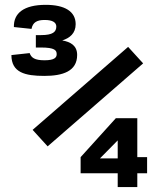

<svg xmlns="http://www.w3.org/2000/svg" viewBox="-20 -754 660 774"><path d="M164.5 -734.5C75.5 -734.5 34.5 -700.5 36 -645L107 -637.5C112 -664 129 -673.5 160 -673.5C192 -673.5 207 -663.5 207 -647C207 -625.5 193 -612.5 145.5 -612.5H124.5V-562.5H144C201.5 -562.5 208.5 -551 208.5 -535.5C208.5 -522 199.5 -511 159.5 -511C119.5 -511 106 -521.5 99.5 -540L26 -532C26 -461.5 81 -448 158.5 -448C232 -448 291 -466 291 -532.5C291 -570 265 -585 231 -591C261 -600.5 285 -619.5 285 -656.5C285 -708 241 -734.5 164.5 -734.5ZM111.5 -230.5 172 -164 557 -498.5 496.5 -565ZM305 -55.5H454.5V0H533.5V-55.5H573V-120.5H533.5V-277.5H447L305 -120.5ZM383 -115.5 454.5 -188V-115.5Z"/></svg>

Font: Monaspace Krypton ExtraBold
Style: Regular
Weight: 800
Designer: Riley Cran & the Lettermatic Team
Foundry: Lettermatic
Version: Version 1.101 (Monaspace Krypton)